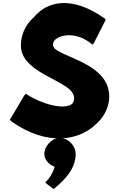

<svg xmlns="http://www.w3.org/2000/svg" viewBox="-20 -889 786 1269"><path d="M617 -71 625 -78C675 -127 702 -189 702 -251C702 -312 678 -359 640 -397L633 -404C546 -488 393 -523 341 -568C335 -576 330 -585 330 -595C330 -606 335 -616 345 -627C388 -664 492 -677 587 -597L591 -594L601 -605L679 -759L669 -769C454 -920 291 -882 202 -773L193 -765C143 -717 118 -652 118 -588C118 -541 138 -504 170 -472L178 -464C252 -392 382 -351 443 -295C459 -279 470 -260 470 -240C470 -224 465 -212 456 -202C402 -159 246 -205 155 -267L152 -270L141 -259L45 -97L55 -87C293 82 507 39 617 -71ZM375 23C349 23 326 34 309 52L302 59C285 77 273 102 273 130C273 152 283 171 298 185L305 192C315 201 326 207 341 213C328 262 297 300 286 310L279 316L290 327L334 360L338 358C351 347 364 336 378 323L385 316C436 267 480 205 480 130C480 102 469 77 452 59L445 52C428 34 402 23 375 23Z"/></svg>

Font: Hussar Woodtype
Style: Ultra
Weight: 900
Foundry: Cannot Into Space Fonts
Version: Version 1.07